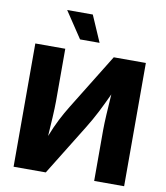

<svg xmlns="http://www.w3.org/2000/svg" viewBox="-100 -1033 966 1116"><g transform="rotate(10 383.0 -475.5)"><path d="M709 0V-727.5H519.5L316.9 -398.9C284.2 -345.2 253.9 -290 223.1 -210.9C228 -283.7 233.4 -367.2 233.4 -418V-727.5H56.6V0H246.6L432.6 -301.3C475.6 -371.1 502.4 -425.8 543 -512.7C537.1 -426.3 532.2 -347.2 532.2 -301.3V0ZM308.6 -795.9H423.8L356.4 -951.2H205.1Z"/></g></svg>

Font: Inter ExtraBold
Style: Regular
Weight: 800
Designer: Rasmus Andersson
Foundry: rsms
Version: Version 4.001;git-9221beed3